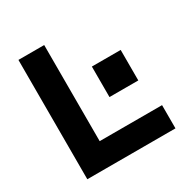

<svg xmlns="http://www.w3.org/2000/svg" viewBox="-161 -843 956 981"><g transform="rotate(-30 317.0 -352.0)"><path d="M229 -704V-137H597V0H77V-704ZM385 -307V-487H555V-307Z"/></g></svg>

Font: CBA Beacon Sans Extra Bold
Style: Regular
Weight: 800
Designer: Wei Huang
Foundry: Wei Huang
Version: Version 1.002